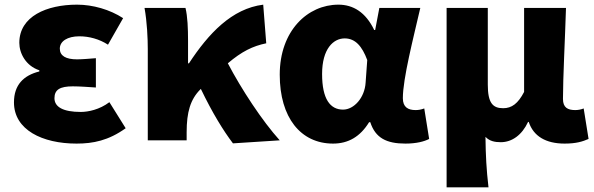

<svg xmlns="http://www.w3.org/2000/svg" viewBox="-20 -603 2551 825"><path d="M309 14C380 14 446 1 520 -52L450 -164C408 -132 359 -122 327 -122C252 -122 214 -143 214 -181C214 -218 238 -232 293 -232C324 -232 359 -229 392 -227V-353C366 -351 335 -348 311 -348C263 -348 237 -363 237 -394C237 -426 270 -447 321 -447C363 -447 407 -435 444 -411L509 -525C452 -562 379 -583 311 -583C181 -583 63 -533 63 -419C63 -374 91 -320 149 -301V-296C81 -279 40 -238 40 -163C40 -45 162 14 309 14Z M1182 0C1107 -83 1017 -220 959 -331C1019 -382 1066 -405 1124 -417L1111 -583C976 -566 876 -459 792 -331H788V-427C788 -481 786 -532 777 -569H601C612 -508 615 -437 615 -392V0H782V-35C782 -121 798 -176 841 -219L843 -221C893 -117 940 -41 981 13Z M1411 14C1477 14 1528 -16 1566 -78H1571C1593 -10 1641 14 1722 14C1769 14 1803 5 1824 -6L1803 -137C1790 -132 1777 -130 1766 -130C1734 -130 1711 -142 1711 -181C1711 -265 1756 -439 1786 -569H1610L1592 -474H1588C1551 -551 1497 -583 1434 -583C1302 -583 1182 -471 1182 -282C1182 -98 1272 14 1411 14ZM1454 -132C1399 -132 1364 -177 1364 -285C1364 -394 1413 -438 1461 -438C1507 -438 1536 -404 1558 -345L1551 -248C1547 -183 1501 -132 1454 -132Z M1899 202H2079C2070 124 2067 66 2066 -15C2084 4 2107 8 2132 8C2180 8 2223 -23 2249 -79H2252C2272 -18 2325 14 2406 14C2456 14 2484 5 2509 -6L2488 -137C2476 -132 2462 -130 2452 -130C2419 -130 2399 -141 2399 -178C2399 -269 2408 -438 2412 -569H2232V-208C2206 -158 2179 -138 2142 -138C2097 -138 2076 -161 2076 -239V-569H1899Z"/></svg>

Font: Noto Sans Korean Black
Style: Bold
Weight: 900
Designer: Ryoko NISHIZUKA (kana & ideographs); Paul D. Hunt (Latin, Greek & Cyrillic); Wenlong ZHANG (bopomofo); Sandoll Communica
Foundry: Adobe Systems Incorporated
Version: Version 1.000;PS 1;hotconv 1.0.78;makeotf.lib2.5.61930